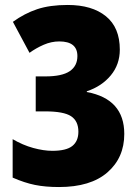

<svg xmlns="http://www.w3.org/2000/svg" viewBox="-20 -744 562 774"><path d="M463 -544Q463 -484 426.5 -440Q390 -396 330 -376V-373Q481 -345 481 -204Q481 -108 413 -49Q345 10 218 10Q163 10 121 1.5Q79 -7 31 -28V-183Q72 -159 114 -147.5Q156 -136 191 -136Q247 -136 271.5 -155.5Q296 -175 296 -213Q296 -256 266.5 -275.5Q237 -295 162 -295H124V-436H163Q230 -436 261 -457Q292 -478 292 -518Q292 -577 219 -577Q187 -577 156 -563.5Q125 -550 99 -531L32 -656Q79 -690 130 -707Q181 -724 253 -724Q351 -724 407 -678.5Q463 -633 463 -544Z"/></svg>

Font: Noto Sans Myanmar UI Condensed Black
Style: Regular
Weight: 900
Width: 3
Designer: Monotype Design Team
Foundry: Monotype Imaging Inc.
Version: Version 2.103; ttfautohint (v1.8.4.7-5d5b)